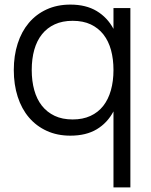

<svg xmlns="http://www.w3.org/2000/svg" viewBox="-20 -575 657 835"><path d="M547 240H473.5V-90.5Q447 -40.5 400.8 -12.8Q354.5 15 286 15Q229 15 183.5 -5.8Q138 -26.5 106 -64Q74 -101.5 57 -154.2Q40 -207 40 -270.5Q40 -333 56.8 -385.2Q73.5 -437.5 105.2 -475.2Q137 -513 182.8 -534Q228.5 -555 286 -555Q354 -555 400.5 -527Q447 -499 473.5 -449.5V-540H547ZM296 -55.5Q340 -55.5 373.2 -70.8Q406.5 -86 428.8 -114.2Q451 -142.5 462.2 -182.2Q473.5 -222 473.5 -270.5Q473.5 -318 462.8 -357.2Q452 -396.5 430 -424.8Q408 -453 374.8 -468.8Q341.5 -484.5 296 -484.5Q251.5 -484.5 218.2 -469.2Q185 -454 162.8 -426.2Q140.5 -398.5 129.2 -359Q118 -319.5 118 -270.5Q118 -222.5 129 -183Q140 -143.5 162.2 -115.2Q184.5 -87 217.8 -71.2Q251 -55.5 296 -55.5Z"/></svg>

Font: Vela Sans
Style: Regular
Weight: 400
Designer: Principal design: Mikhail Sharanda - project Manrope.
Design modification: Ravid Balaliev
Foundry: Mikhail Sharanda
Version: Version 1.001;August 23, 2023;FontCreator 14.0.0.2901 64-bit